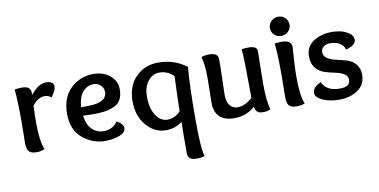

<svg xmlns="http://www.w3.org/2000/svg" viewBox="-83 -904 2761 1397"><g transform="rotate(-10 1297.5 -205.0)"><path d="M103 -478Q139 -478 154.5 -465Q170 -452 170 -424V-412Q228 -485 283 -485Q341 -485 341 -443Q341 -415 305 -370Q284 -388 258 -388Q207 -388 166 -333Q163 -269 163 -203Q163 -72 190 -9Q163 4 131 4Q88 4 73 -15Q58 -34 58 -76Q58 -88 59 -144Q60 -200 60 -232Q60 -399 51 -473Q80 -478 103 -478Z M581 -197Q554 -197 508 -199Q518 -128 553.5 -95Q589 -62 641 -62Q668 -62 697 -76Q726 -90 740 -116Q789 -90 789 -60Q789 -26 742 -8Q695 10 637 10Q543 10 469.5 -52Q396 -114 396 -231Q396 -354 466.5 -419.5Q537 -485 633 -485Q710 -485 757.5 -443Q805 -401 805 -343Q805 -296 787.5 -265.5Q770 -235 736 -221Q702 -207 667 -202Q632 -197 581 -197ZM624 -412Q577 -412 544 -376Q511 -340 505 -262Q569 -262 599 -265Q696 -277 696 -341Q696 -370 675.5 -391Q655 -412 624 -412Z M1107 -412Q1058 -412 1024 -368Q990 -324 990 -256Q990 -168 1024 -116Q1058 -64 1109 -64Q1165 -64 1206 -109Q1207 -206 1214 -367Q1170 -412 1107 -412ZM1085 10Q1001 10 941 -60.5Q881 -131 881 -237Q881 -352 947 -418.5Q1013 -485 1112 -485Q1232 -485 1322 -416Q1309 -282 1309 -23Q1309 194 1329 243Q1302 252 1273 252Q1232 252 1218 238Q1204 224 1204 199Q1204 52 1206 -31Q1154 10 1085 10Z M1744 -47Q1678 10 1592 10Q1445 10 1445 -132Q1445 -139 1446.5 -208.5Q1448 -278 1448 -309Q1448 -412 1431 -470Q1458 -479 1486 -479Q1523 -479 1539 -467Q1555 -455 1555 -427Q1555 -375 1552 -285Q1549 -195 1549 -169Q1549 -118 1570.5 -91Q1592 -64 1626 -64Q1684 -64 1737 -115Q1736 -156 1736 -242Q1736 -392 1729 -475Q1757 -479 1779 -479Q1843 -479 1843 -440Q1843 -422 1841 -340Q1839 -258 1839 -204Q1839 -79 1858 -8Q1837 3 1808 3Q1789 3 1778 0.5Q1767 -2 1757 -13.5Q1747 -25 1744 -47Z M2025 -478Q2097 -478 2097 -425Q2097 -419 2094 -384.5Q2091 -350 2088.5 -299Q2086 -248 2086 -202Q2086 -68 2112 -7Q2087 4 2055 4Q2011 4 1995.5 -14Q1980 -32 1980 -75Q1980 -91 1981 -152.5Q1982 -214 1982 -247Q1982 -392 1973 -474Q1997 -478 2025 -478ZM2030 -520Q2000 -520 1979 -540Q1958 -560 1958 -591Q1958 -621 1980 -641.5Q2002 -662 2032 -662Q2061 -662 2082 -641.5Q2103 -621 2103 -591Q2103 -561 2081 -540.5Q2059 -520 2030 -520Z M2477 -341Q2457 -406 2366 -406Q2340 -406 2321 -391.5Q2302 -377 2302 -352Q2302 -322 2328.5 -305Q2355 -288 2393 -280Q2431 -272 2469 -261Q2507 -250 2533.5 -220Q2560 -190 2560 -140Q2560 -67 2502.5 -28.5Q2445 10 2367 10Q2298 10 2245 -13Q2192 -36 2192 -70Q2192 -113 2254 -139Q2284 -69 2384 -69Q2460 -69 2460 -120Q2460 -150 2433.5 -165.5Q2407 -181 2369 -188.5Q2331 -196 2293 -208Q2255 -220 2228.5 -252Q2202 -284 2202 -338Q2202 -410 2259.5 -447.5Q2317 -485 2395 -485Q2425 -485 2457.5 -478.5Q2490 -472 2520.5 -451.5Q2551 -431 2551 -400Q2551 -380 2531 -364.5Q2511 -349 2477 -341Z"/></g></svg>

Font: Overlock
Style: Bold
Weight: 700
Designer: Dario Muhafara
Foundry: Dario Manuel Muhafara
Version: Version 1.002